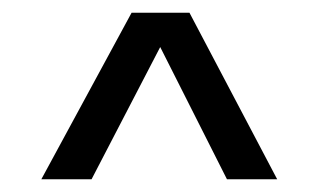

<svg xmlns="http://www.w3.org/2000/svg" viewBox="-20 -614 501 302"><path d="M124 -332H45L187 -594H278L416 -332H337L232 -540Z"/></svg>

Font: Hind Vadodara
Style: Regular
Weight: 400
Designer: Hitesh Malaviya
Foundry: Indian Type Foundry
Version: Version 0.702;PS 1.0;hotconv 1.0.81;makeotf.lib2.5.63406